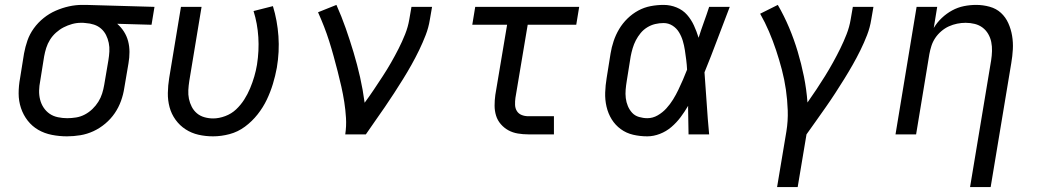

<svg xmlns="http://www.w3.org/2000/svg" viewBox="-20 -548 4240 783"><path d="M253 8Q222 8 191.5 2Q161 -4 136 -18.5Q111 -33 93 -56Q75 -79 65.5 -107.5Q56 -136 56 -167Q56 -198 62 -230L78 -330Q83 -357 92 -383Q101 -409 118 -432.5Q135 -456 158 -474.5Q181 -493 207.5 -504.5Q234 -516 261 -522Q288 -528 315 -528H331L610 -520L598 -447L458 -451Q474 -437 485.5 -419Q497 -401 502.5 -380Q508 -359 508 -336Q508 -313 504 -290L487 -190Q483 -163 473.5 -136.5Q464 -110 448 -86.5Q432 -63 409.5 -44Q387 -25 361 -13Q335 -1 307.5 3.5Q280 8 253 8ZM254 -66Q272 -66 290.5 -69Q309 -72 326 -81Q343 -90 357 -103.5Q371 -117 381 -133Q391 -149 396.5 -166.5Q402 -184 405 -202L422 -302Q425 -320 426 -338Q427 -356 423.5 -373Q420 -390 412.5 -405Q405 -420 392.5 -431Q380 -442 363.5 -447.5Q347 -453 329 -454L319 -455H310Q292 -455 274 -450Q256 -445 239.5 -436.5Q223 -428 208.5 -415Q194 -402 184 -386Q174 -370 168.5 -352.5Q163 -335 160 -318L144 -218Q140 -198 139.5 -179Q139 -160 143.5 -142Q148 -124 158 -109Q168 -94 182.5 -84Q197 -74 216 -70Q235 -66 254 -66Z M849 8Q818 8 789.5 1.5Q761 -5 737 -20.5Q713 -36 696 -59.5Q679 -83 671.5 -111Q664 -139 664.5 -169Q665 -199 670 -230L718 -520H802L752 -218Q749 -199 748 -180.5Q747 -162 750.5 -145Q754 -128 762 -112.5Q770 -97 783 -86Q796 -75 813.5 -70Q831 -65 849 -65Q873 -65 898.5 -74.5Q924 -84 943 -102Q962 -120 976 -142Q990 -164 1000 -188Q1010 -212 1017 -236Q1024 -260 1028 -284Q1037 -341 1033.5 -396.5Q1030 -452 1014 -503L1093 -523Q1111 -464 1115.5 -400.5Q1120 -337 1109 -272Q1103 -239 1093 -206Q1083 -173 1068 -141.5Q1053 -110 1030.5 -81.5Q1008 -53 979 -31.5Q950 -10 916 -1Q882 8 849 8Z M1388 0Q1393 -34 1391 -67Q1389 -100 1384 -132Q1379 -164 1372 -195Q1365 -226 1357 -257Q1349 -288 1340.5 -319Q1332 -350 1322.5 -380Q1313 -410 1301.5 -439.5Q1290 -469 1277 -498L1352 -528Q1373 -481 1390 -432.5Q1407 -384 1422 -334Q1437 -284 1448.5 -233Q1460 -182 1467 -129Q1487 -156 1505 -183Q1523 -210 1541 -237.5Q1559 -265 1575 -293Q1591 -321 1605.5 -349.5Q1620 -378 1632 -408Q1644 -438 1649 -468L1658 -520H1742L1733 -468Q1728 -436 1716 -405Q1704 -374 1689.5 -344Q1675 -314 1658.5 -284.5Q1642 -255 1624 -226Q1606 -197 1587.5 -168.5Q1569 -140 1549.5 -111.5Q1530 -83 1510.5 -55.5Q1491 -28 1472 0Z M2135 0Q2113 0 2092 -3.5Q2071 -7 2053.5 -16.5Q2036 -26 2022.5 -41.5Q2009 -57 2003 -76.5Q1997 -96 1997 -117.5Q1997 -139 2000 -161L2048 -447H1906L1918 -520H2342L2330 -447H2132L2082 -149Q2080 -135 2080.5 -120.5Q2081 -106 2088 -95Q2095 -84 2107.5 -79Q2120 -74 2135 -74H2239V0Z M2620 8Q2590 8 2562 1.5Q2534 -5 2511.5 -21.5Q2489 -38 2474.5 -61.5Q2460 -85 2453.5 -113Q2447 -141 2448 -170.5Q2449 -200 2454 -230L2470 -330Q2474 -355 2482.5 -380.5Q2491 -406 2505 -429.5Q2519 -453 2539 -472.5Q2559 -492 2583 -505Q2607 -518 2633.5 -523Q2660 -528 2686 -528Q2714 -528 2739.5 -517.5Q2765 -507 2782 -487.5Q2799 -468 2810 -444Q2821 -420 2829 -394Q2839 -426 2850.5 -457.5Q2862 -489 2872 -520H2956Q2930 -453 2905 -386Q2880 -319 2853 -253Q2858 -190 2862 -126.5Q2866 -63 2872 0H2788Q2787 -28 2787 -56Q2787 -84 2786 -113L2787 -114Q2786 -115 2786 -115Q2786 -115 2786 -116Q2772 -92 2755.5 -70Q2739 -48 2718 -30Q2697 -12 2671 -2Q2645 8 2620 8ZM2620 -66Q2642 -66 2662 -77.5Q2682 -89 2697.5 -106Q2713 -123 2725 -142.5Q2737 -162 2746.5 -182Q2756 -202 2765 -222.5Q2774 -243 2782 -264Q2781 -284 2778.5 -304Q2776 -324 2773 -343.5Q2770 -363 2764.5 -381.5Q2759 -400 2749 -416.5Q2739 -433 2722.5 -443.5Q2706 -454 2686 -454Q2669 -454 2652 -450Q2635 -446 2619.5 -436.5Q2604 -427 2592.5 -413Q2581 -399 2573 -383.5Q2565 -368 2560 -351Q2555 -334 2552 -318L2536 -218Q2533 -200 2531.5 -182.5Q2530 -165 2532 -148Q2534 -131 2540.5 -115.5Q2547 -100 2558 -88Q2569 -76 2586 -71Q2603 -66 2620 -66Z M3149 215 3187 -12Q3194 -55 3192.5 -98Q3191 -141 3185 -182.5Q3179 -224 3168.5 -264Q3158 -304 3145 -343Q3132 -382 3116 -419.5Q3100 -457 3080 -492L3152 -528Q3178 -483 3198 -435.5Q3218 -388 3233 -338Q3248 -288 3258.5 -236Q3269 -184 3273 -130Q3292 -157 3310 -184Q3328 -211 3345 -238.5Q3362 -266 3377.5 -294Q3393 -322 3407 -350.5Q3421 -379 3432.5 -408.5Q3444 -438 3449 -468L3458 -520H3542L3533 -468Q3528 -436 3516 -405Q3504 -374 3489 -343.5Q3474 -313 3457.5 -284Q3441 -255 3423 -226Q3405 -197 3386.5 -168.5Q3368 -140 3348 -111.5Q3328 -83 3308.5 -55.5Q3289 -28 3269 0L3233 215Z M3936 215 4022 -302Q4025 -321 4025.5 -340Q4026 -359 4022.5 -376.5Q4019 -394 4010 -409.5Q4001 -425 3987 -435.5Q3973 -446 3955 -450.5Q3937 -455 3918 -455Q3901 -455 3883.5 -451.5Q3866 -448 3849.5 -440.5Q3833 -433 3818.5 -420.5Q3804 -408 3794 -393Q3784 -378 3778.5 -361Q3773 -344 3770 -327L3716 0H3632L3718 -520H3802L3788 -434Q3801 -456 3820.5 -474.5Q3840 -493 3863 -505.5Q3886 -518 3911 -523Q3936 -528 3961 -528Q3989 -528 4016 -520.5Q4043 -513 4062 -495.5Q4081 -478 4092 -453.5Q4103 -429 4107.5 -402Q4112 -375 4110.5 -347Q4109 -319 4104 -290L4020 215Z"/></svg>

Font: Iosevka Custom Oblique
Style: Regular
Weight: 400
Italic angle: -9°
Designer: Belleve Invis
Foundry: Belleve Invis
Version: Version 27.0.1